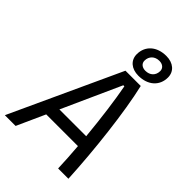

<svg xmlns="http://www.w3.org/2000/svg" viewBox="-288 -1034 1141 1141"><g transform="rotate(45 282.5 -464.0)"><path d="M-19.5 0H70.8L150.9 -177.2H417.5C422.4 -115.7 426.3 -55.2 428.2 0H514.6C503.4 -226.6 470.2 -519 428.7 -693.8H300.3ZM185.5 -253.4 352.5 -623.5H361.3C378.9 -531.7 397.5 -393.6 410.6 -253.4ZM375.5 -726.6C455.1 -726.6 507.8 -773.4 507.8 -843.8C507.8 -894 469.2 -927.7 410.6 -927.7C331.1 -927.7 278.3 -880.9 278.3 -810.5C278.3 -760.3 316.9 -726.6 375.5 -726.6ZM384.3 -776.9C356.4 -776.9 337.9 -792.5 337.9 -815.9C337.9 -853 363.8 -877.9 401.9 -877.9C429.7 -877.9 448.2 -861.8 448.2 -838.4C448.2 -801.3 422.4 -776.9 384.3 -776.9Z"/></g></svg>

Font: Cascadia Mono NF SemiLight
Style: Italic
Weight: 350
Italic angle: -10°
Monospace: yes
Designer: Aaron Bell
Foundry: Saja Typeworks
Version: Version 2404.023